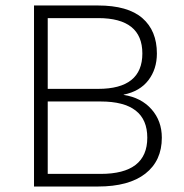

<svg xmlns="http://www.w3.org/2000/svg" viewBox="-20 -680 672 700"><path d="M104 0V-660H337Q446 -660 499 -614Q552 -568 552 -485Q552 -428 521 -387.5Q490 -347 431 -335V-334Q495 -324 532.5 -281.5Q570 -239 570 -178Q570 -94 510 -47Q450 0 337 0ZM154 -356H338Q499 -356 499 -485Q499 -614 338 -614H154ZM154 -46H347Q517 -46 517 -178Q517 -310 347 -310H154Z"/></svg>

Font: Work Sans Light
Style: Regular
Weight: 300
Designer: Wei Huang
Foundry: Wei Huang
Version: Version 2.012; ttfautohint (v1.8.3)